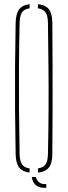

<svg xmlns="http://www.w3.org/2000/svg" viewBox="-20 -824 324 921"><path d="M55 -85Q53 -197.5 52.2 -298.5Q51.5 -399.5 52.2 -500.5Q53 -601.5 55 -714Q56 -757 71.2 -778.2Q86.5 -799.5 122 -804V-784Q96 -780.5 85.5 -764.5Q75 -748.5 74 -714Q71.5 -604 71 -503.8Q70.5 -403.5 71.2 -301.5Q72 -199.5 74 -85Q75 -51.5 85.5 -35.8Q96 -20 122 -16V4Q86.5 -0.5 71.2 -21.5Q56 -42.5 55 -85ZM162 4V-16Q188 -20 198.8 -35.8Q209.5 -51.5 210 -85Q212.5 -199.5 213 -301.5Q213.5 -403.5 212.5 -503.8Q211.5 -604 210 -714Q209.5 -748.5 198.8 -764.5Q188 -780.5 162 -784V-804Q199 -800.5 215 -779Q231 -757.5 231 -714Q232 -601.5 232.2 -500.5Q232.5 -399.5 232.2 -298.5Q232 -197.5 231 -85Q231 -42.5 215 -21.2Q199 0 162 4ZM132 25H152Q162 62 202 59V77Q171.5 78.5 154.5 66.2Q137.5 54 132 25Z"/></svg>

Font: Big Shoulders Stencil Display Thin
Style: Regular
Weight: 100
Designer: Patric King
Foundry: XO Type Co
Version: Version 1.000